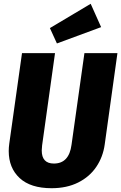

<svg xmlns="http://www.w3.org/2000/svg" viewBox="-20 -974 639 1012"><path d="M532 -213Q523 -147 487.5 -94.5Q452 -42 392 -12Q332 18 252 18Q141 18 83.5 -35.5Q26 -89 26 -178Q26 -197 29 -218L96 -694H270L202 -208Q200 -188 200 -181Q200 -112 264 -112Q344 -112 357 -211L425 -694H599ZM513 -831 280 -745 243 -826 458 -954Z"/></svg>

Font: Fira Sans Condensed ExtraBold
Style: Italic
Weight: 800
Width: 3
Italic angle: -8°
Designer: bBox Type GmbH & Carrois Corporate GbR & Edenspiekermann AG
Foundry: bBox Type GmbH & Carrois Corporate GbR & Edenspiekermann AG
Version: Version 4.301